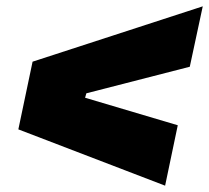

<svg xmlns="http://www.w3.org/2000/svg" viewBox="-20 -664 661 607"><path d="M621 -644 580 -453 253 -369 249 -355 542 -268 502 -77 38 -255 83 -469Z"/></svg>

Font: Mona Sans ExtraLight Black
Style: Italic
Weight: 900
Italic angle: -11.6951°
Version: Version 2.000